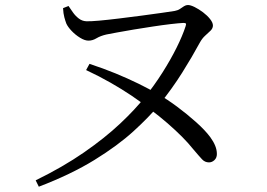

<svg xmlns="http://www.w3.org/2000/svg" viewBox="-20 -702 1040 747"><path d="M118.8 -0.4Q225.4 -52.6 306.8 -109Q388.1 -165.3 447.3 -221Q506.5 -276.7 544 -324.5Q580.8 -370.3 612.2 -419.9Q643.7 -469.6 667 -516.4Q690.2 -563.1 702 -599.5Q704.8 -607.6 703.2 -610.2Q701.6 -612.8 693.4 -612.8Q676.4 -612 644.5 -608.3Q612.6 -604.6 574.8 -598.8Q537 -593 500 -587Q463.1 -580.9 434.5 -575.5Q405.8 -570.1 393.5 -567.7Q370.8 -562.4 355.5 -553.2Q340.2 -543.9 324.3 -543.9Q309.6 -543.9 291.4 -555.2Q273.1 -566.5 258.6 -581.8Q244.1 -597.1 238.1 -610.2Q234.1 -620.8 230.3 -634.8Q226.4 -648.9 225.3 -670.3L246.6 -678.7Q254.1 -667.2 263.8 -653.7Q273.4 -640.1 286.4 -630.1Q299.3 -620.1 315.5 -619.3Q330.3 -618.5 365 -621.6Q399.6 -624.7 443.5 -630.1Q487.3 -635.5 530.9 -641.2Q574.6 -646.9 609.7 -652Q644.9 -657.1 660 -659.5Q672.3 -661.8 680.5 -667.5Q688.8 -673.2 696.1 -677.9Q703.4 -682.5 711.1 -682.5Q721.2 -682.5 737.4 -674.5Q753.5 -666.5 770 -654.1Q786.4 -641.7 797.4 -627.8Q808.4 -613.9 808.4 -602.8Q808.4 -591.9 799.3 -582.8Q790.3 -573.8 778.2 -563.2Q766.2 -552.5 756.8 -535.1Q728.1 -481.9 688.7 -419.1Q649.2 -356.2 597.8 -292.6Q560.6 -247.3 499.4 -191.4Q438.2 -135.6 347.4 -79.6Q256.7 -23.7 131 24.4ZM793.1 -70.2Q777.2 -70.2 766.2 -82.1Q755.1 -93.9 731.5 -121.8Q712.7 -145.4 688.4 -169.8Q664.1 -194.2 632.3 -222Q600.5 -249.9 558.3 -281.2Q528.7 -305.1 491.6 -330Q454.5 -354.9 410.6 -380Q366.7 -405.2 315 -429.4L328.2 -453.6Q382.2 -435.8 429.6 -416.4Q477 -396.9 518.9 -376.4Q560.9 -355.9 597.5 -334.2Q630.6 -315.6 669.4 -286.7Q708.1 -257.9 743 -226.7Q777.9 -195.6 798.1 -168.4Q810.4 -151.6 817.1 -135.3Q823.8 -119.1 823.8 -102.7Q823.8 -88.1 814.4 -79.2Q804.9 -70.2 793.1 -70.2Z"/></svg>

Font: Noto Serif KR ExtraLight
Style: Regular
Weight: 200
Designer: Ryoko NISHIZUKA 西塚涼子 (kana & ideographs); Frank Grießhammer (Latin, Greek & Cyrillic); Wenlong ZHANG 张文龙 (bopomofo); San
Foundry: Adobe
Version: Version 2.002-H1;hotconv 1.1.0;makeotfexe 2.6.0